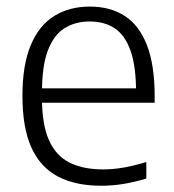

<svg xmlns="http://www.w3.org/2000/svg" viewBox="-20 -570 544 599"><path d="M296 9.5Q216 9.5 161.2 -19Q106.5 -47.5 78.2 -109.2Q50 -171 50 -271Q50 -367.5 76 -429.2Q102 -491 149.2 -520.2Q196.5 -549.5 260.5 -549.5Q324 -549.5 369.2 -520.2Q414.5 -491 438.5 -429Q462.5 -367 462.5 -270V-249.5H81.5V-294.5H420L404.5 -282Q404.5 -363.5 387.2 -412Q370 -460.5 337.8 -481.8Q305.5 -503 260 -503Q214.5 -503 181 -481.8Q147.5 -460.5 129.2 -412.2Q111 -364 111 -282V-263Q111 -182 132.5 -133.2Q154 -84.5 196.5 -63Q239 -41.5 302 -41.5Q332.5 -41.5 365.5 -47.2Q398.5 -53 436.5 -64.5V-13Q398.5 -1.5 364.2 4Q330 9.5 296 9.5Z"/></svg>

Font: Encode Sans Condensed Thin Light
Style: Regular
Weight: 300
Version: Version 3.002